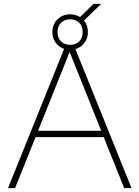

<svg xmlns="http://www.w3.org/2000/svg" viewBox="-20 -974 722 994"><path d="M517 -264H164L58 0H21.5L312 -721Q284.5 -730 267.8 -753.5Q251 -777 251 -808Q251 -834 263 -855Q275 -876 296 -888Q317 -900 343 -900Q371 -900 394.5 -885.5L464 -954H504L414.5 -867.5Q424.5 -856 429.8 -840.5Q435 -825 435 -808Q435 -775.5 417.2 -752Q399.5 -728.5 370.5 -720L661 0H623ZM343 -742Q372 -742 390 -759.8Q408 -777.5 408 -808Q408 -838.5 390 -856.2Q372 -874 343 -874Q314 -874 296 -856.2Q278 -838.5 278 -808Q278 -777.5 296 -759.8Q314 -742 343 -742ZM177 -297H504L340.5 -705Z"/></svg>

Font: Encode Sans Semi Expanded Thin
Style: Regular
Weight: 250
Width: 6
Designer: Multiple Designers
Foundry: Impallari Type
Version: Version 2.000